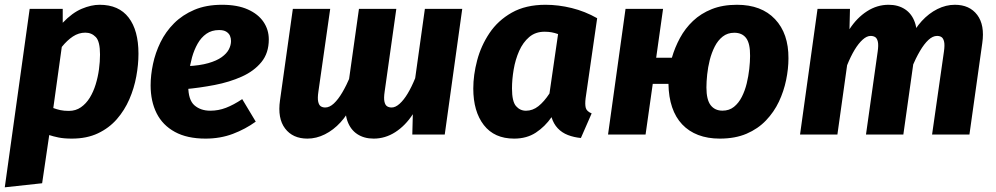

<svg xmlns="http://www.w3.org/2000/svg" viewBox="-29 -569 4211 812"><path d="M149.2 206 -8.8 223.2 96.5 -531.6H236.3L236.3 -472.7Q276.6 -515.1 316.8 -531.9Q356.9 -548.8 392.4 -548.8Q473.5 -548.8 515.1 -494.6Q556.6 -440.5 556.6 -341.8Q556.6 -295.8 547.4 -245.9Q538.3 -195.9 518.1 -149.3Q497.9 -102.7 465.1 -65Q432.3 -27.4 385.1 -5.1Q338 17.2 274.7 17.2Q241.2 17.2 218.1 12.4Q195.1 7.6 179.2 2.2ZM262.1 -100Q291.3 -100 313.2 -115.3Q335.1 -130.5 350.6 -155.6Q366 -180.7 375.6 -212Q385.2 -243.3 389.6 -275.9Q394 -308.6 394 -338.3Q394 -393.7 376.1 -412.3Q358.2 -430.9 331.9 -430.9Q303.9 -430.9 279.3 -414.7Q254.8 -398.5 232.3 -370.5L196.4 -112.1Q211.7 -106.4 226.8 -103.2Q241.9 -100 262.1 -100Z M910.2 -548.8Q975.3 -548.8 1019.1 -529.1Q1063 -509.5 1085.4 -476.4Q1107.8 -443.3 1107.8 -402.4Q1107.8 -344.7 1076.7 -306.6Q1045.6 -268.4 993.8 -245.1Q942 -221.8 878.8 -209.6Q815.6 -197.4 751.8 -191.7L764 -289.1Q816.5 -291.8 852 -302Q887.4 -312.1 908.5 -327.3Q929.6 -342.5 938.8 -360.1Q948 -377.8 948 -395.5Q948 -407.2 943.7 -417.5Q939.3 -427.7 928.3 -434.8Q917.4 -441.9 897.5 -441.9Q866.3 -441.9 843.9 -426.2Q821.6 -410.5 806.8 -384.3Q792 -358.1 783.2 -326.7Q774.5 -295.2 770.8 -263.6Q767.1 -232 767.1 -205.9Q767.1 -146.2 793.4 -123.5Q819.7 -100.8 860.3 -100.8Q894.7 -100.8 926.7 -113.1Q958.8 -125.4 995.4 -149.8L1052.6 -54.6Q1009 -23 956 -2.9Q903 17.2 840.2 17.2Q762.5 17.2 710.7 -11.1Q658.9 -39.3 633.4 -90Q608 -140.6 608 -207.9Q608 -250.9 618 -298.2Q627.9 -345.5 649.7 -390.2Q671.5 -434.8 707.1 -470.5Q742.6 -506.1 792.8 -527.4Q843 -548.8 910.2 -548.8Z M1551.4 17.2Q1510.8 17.2 1482 -1.8Q1453.2 -20.8 1440.3 -57.1Q1427.4 -93.5 1434.8 -145.9L1489.1 -531.6H1647.1L1597.7 -181.1Q1593.6 -153.5 1596.9 -139Q1600.1 -124.5 1608.1 -119.5Q1616.1 -114.4 1627.3 -114.4Q1643.6 -114.4 1661.1 -130.2Q1678.7 -146 1695.2 -173.5Q1711.7 -201 1726.9 -238.3L1767.9 -531.6H1925.9L1851.9 0H1714.7L1716.9 -86Q1685.4 -37.6 1642.8 -10.2Q1600.1 17.2 1551.4 17.2ZM1271.2 17.2Q1208.9 17.2 1176.6 -25.7Q1144.2 -68.5 1155.2 -144.8L1209.5 -531.6H1367.5L1317.5 -181.1Q1313.4 -153.5 1316.7 -139Q1319.9 -124.5 1327.6 -119.5Q1335.3 -114.4 1346.5 -114.4Q1364.7 -114.4 1383 -131.4Q1401.2 -148.4 1418.8 -178.3Q1436.3 -208.1 1453.1 -247.5L1461.4 -128.3Q1441.2 -84.4 1411.2 -51.7Q1381.2 -19 1345 -0.9Q1308.8 17.2 1271.2 17.2Z M2278.3 -548.8Q2332.6 -548.8 2388.8 -535Q2445 -521.2 2496.5 -492L2447.7 -153.8Q2444.4 -127.8 2448.3 -112.9Q2452.1 -98.1 2473.2 -89.4L2427.7 14.6Q2398.5 11.9 2372.9 2.1Q2347.4 -7.7 2329.7 -26.6Q2312 -45.4 2303.5 -73.4Q2275.7 -33.4 2237.2 -8.1Q2198.7 17.2 2145.2 17.2Q2061.6 17.2 2017.1 -40.2Q1972.6 -97.7 1972.6 -194.6Q1972.6 -251.8 1988.9 -313.6Q2005.2 -375.4 2041 -428.9Q2076.8 -482.4 2135.5 -515.6Q2194.2 -548.8 2278.3 -548.8ZM2273.8 -434.8Q2235.6 -434.8 2209.2 -412.4Q2182.8 -389.9 2166.6 -353.5Q2150.5 -317 2143.4 -275Q2136.3 -233 2136.3 -194.9Q2136.3 -139.9 2153.3 -120.3Q2170.3 -100.7 2195.4 -100.7Q2223.8 -100.7 2248 -119.9Q2272.2 -139.1 2294.8 -173.6L2331.2 -424.9Q2316.7 -430 2303.7 -432.4Q2290.7 -434.8 2273.8 -434.8Z M3087.9 -548.8Q3191.2 -548.8 3248.7 -488Q3306.2 -427.2 3305.5 -322.3Q3305.5 -278.4 3295.7 -230.8Q3285.9 -183.2 3265.2 -139.2Q3244.4 -95.2 3210.5 -59.7Q3176.6 -24.2 3128.4 -3.5Q3080.2 17.2 3015 17.2Q2964.1 17.2 2924 1.9Q2883.9 -13.4 2856 -43Q2828.1 -72.5 2813.5 -115.6Q2798.9 -158.6 2798 -214.4H2731.6L2701.2 0H2542.5L2616.5 -531.6H2775.2L2746.1 -324.9H2812.5Q2825.1 -368.5 2846.9 -408.7Q2868.6 -448.9 2901.9 -480.5Q2935.1 -512 2981.2 -530.4Q3027.3 -548.8 3087.9 -548.8ZM3076.4 -430.5Q3048.1 -430.5 3027.6 -414.5Q3007.1 -398.4 2993.8 -372.2Q2980.5 -345.9 2972.7 -315.3Q2965 -284.7 2961.8 -254Q2958.6 -223.4 2958.6 -199.3Q2958.6 -147.2 2976.5 -124.1Q2994.4 -101 3026.5 -101Q3055 -101 3075 -117.1Q3095 -133.1 3108.3 -159.4Q3121.6 -185.6 3129 -216.2Q3136.4 -246.9 3139.8 -277.5Q3143.2 -308.2 3143.2 -332.3Q3143.8 -384.4 3126.9 -407.5Q3110 -430.5 3076.4 -430.5Z M3729.1 -548.8Q3769.6 -548.8 3798.4 -529.8Q3827.3 -510.8 3840.1 -474.4Q3853 -438.1 3845.7 -385.7L3791.4 0H3633.4L3682.8 -350.4Q3686.8 -378.1 3683.6 -392.5Q3680.3 -407 3672.3 -412.1Q3664.3 -417.1 3653.1 -417.1Q3636.8 -417.1 3619.3 -401.3Q3601.8 -385.5 3585.2 -358.1Q3568.7 -330.6 3553.6 -293.2L3512.5 0H3354.5L3428.5 -531.6H3565.7L3563.6 -445.5Q3595 -493.9 3637.7 -521.3Q3680.3 -548.8 3729.1 -548.8ZM4009.3 -548.8Q4071.5 -548.8 4103.9 -505.9Q4136.2 -463 4125.2 -386.7L4070.9 0H3912.9L3963 -350.4Q3967 -378.1 3963.8 -392.5Q3960.5 -407 3952.8 -412.1Q3945.2 -417.1 3934 -417.1Q3915.7 -417.1 3897.4 -400.1Q3879.2 -383.1 3861.7 -353.3Q3844.2 -323.4 3827.4 -284.1L3819.1 -403.3Q3839.3 -447.2 3869.2 -479.9Q3899.2 -512.6 3935.4 -530.7Q3971.7 -548.8 4009.3 -548.8Z"/></svg>

Font: Fira Sans Variable
Style: Italic
Weight: 397
Italic angle: -8°
Designer: Carrois Corporate & Edenspiekermann AG
Foundry: Carrois Corporate GbR & Edenspiekermann AG
Version: Version 4.202